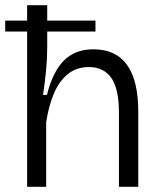

<svg xmlns="http://www.w3.org/2000/svg" viewBox="-24 -716 626 736"><path d="M80 0V-595H-4V-637H80V-696H157V-637H342V-595H157V-535Q157 -490 152.5 -444.5Q148 -399 141 -352H156Q178 -441 221 -484Q264 -527 334 -527Q506 -527 506 -288V0H432V-283Q432 -376 402.5 -417.5Q373 -459 317 -459Q269 -459 235.5 -431.5Q202 -404 182 -356Q162 -308 153 -247V0Z"/></svg>

Font: Bricolage Grotesque 12pt Light
Style: Regular
Weight: 300
Designer: Mathieu Triay
Foundry: Atelier Triay
Version: Version 1.001; ttfautohint (v1.8.4.7-5d5b);gftools[0.9.33.de